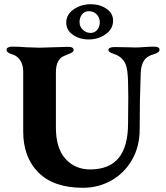

<svg xmlns="http://www.w3.org/2000/svg" viewBox="-20 -876 785 910"><path d="M11 0ZM90 -253V-538Q90 -567 76.5 -589Q63 -611 39 -618Q11 -626 11 -640Q11 -647 18.5 -651Q26 -655 37 -655Q71 -655 104 -652Q148 -650 167 -650Q185 -650 235 -652Q283 -654 302 -654Q329 -654 329 -639Q329 -632 321.5 -627.5Q314 -623 302 -618.5Q290 -614 282 -610Q265 -603 255 -584Q245 -565 245 -533V-271Q245 -173 290.5 -123Q336 -73 407 -73Q498 -73 542.5 -127.5Q587 -182 587 -292L588 -418Q588 -463 587 -483Q586 -548 574.5 -574Q563 -600 534 -615Q528 -618 517 -621.5Q506 -625 500 -629Q494 -633 494 -639Q494 -653 524 -653L583 -652Q595 -651 620 -651Q638 -651 664 -653Q692 -655 710 -655Q736 -655 736 -640Q736 -627 709 -619Q676 -610 662.5 -589Q649 -568 647 -531Q642 -405 642 -262Q642 -182 606 -119Q570 -56 508.5 -21Q447 14 373 14Q235 14 162.5 -58Q90 -130 90 -253ZM516 -778Q516 -739 481 -714Q446 -689 400 -689Q357 -689 325.5 -711Q294 -733 294 -769Q294 -807 329 -831.5Q364 -856 411 -856Q453 -856 484.5 -834.5Q516 -813 516 -778ZM410 -720Q429 -720 441 -735Q453 -750 453 -771Q453 -793 438 -808Q423 -823 401 -823Q381 -823 369 -808Q357 -793 357 -771Q357 -750 372.5 -735Q388 -720 410 -720Z"/></svg>

Font: EB Garamond
Style: Bold
Weight: 700
Designer: Georg Duffner and Octavio Pardo
Foundry: Georg Duffner
Version: Version 1.000; ttfautohint (v1.6)